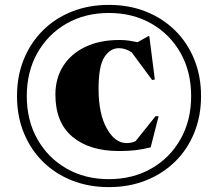

<svg xmlns="http://www.w3.org/2000/svg" viewBox="-20 -750 892 785"><path d="M425 -730Q507.5 -730 576.2 -702.8Q645 -675.5 695.8 -625.5Q746.5 -575.5 774.2 -507.2Q802 -439 802 -357Q802 -275.5 774.2 -207.2Q746.5 -139 695.8 -89.2Q645 -39.5 576.2 -12.2Q507.5 15 425 15Q343 15 274.2 -12.2Q205.5 -39.5 155.2 -89.2Q105 -139 77.2 -207.2Q49.5 -275.5 49.5 -357Q49.5 -439 77.2 -507.2Q105 -575.5 155.2 -625.5Q205.5 -675.5 274.2 -702.8Q343 -730 425 -730ZM425 -697Q328 -697 252.2 -653.8Q176.5 -610.5 133 -533.8Q89.5 -457 89.5 -357Q89.5 -257.5 133 -180.8Q176.5 -104 252.2 -60.8Q328 -17.5 425 -17.5Q522.5 -17.5 598.5 -60.8Q674.5 -104 718 -180.8Q761.5 -257.5 761.5 -357Q761.5 -457 718 -533.8Q674.5 -610.5 598.5 -653.8Q522.5 -697 425 -697ZM497.5 -165Q517.5 -165 534.5 -173L616 -275H628.5L596 -147.5Q563 -139.5 534.5 -136Q506 -132.5 466 -132.5Q346 -132.5 276.2 -190.8Q206.5 -249 206.5 -363.5Q206.5 -430 238.5 -480.2Q270.5 -530.5 329.2 -558.5Q388 -586.5 469 -586.5Q490 -586.5 506.8 -584Q523.5 -581.5 542.5 -577.5L586 -602H590.5L613 -425L602 -423L518 -536.5Q492.5 -553 466 -553Q430 -553 406.5 -516.2Q383 -479.5 383 -386.5Q383 -285 416.5 -225Q450 -165 497.5 -165Z"/></svg>

Font: Newsreader Display ExtraBold
Style: Regular
Weight: 800
Designer: Hugues Gentile
Foundry: Production Type
Version: Version 1.001